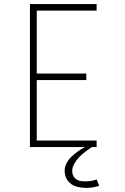

<svg xmlns="http://www.w3.org/2000/svg" viewBox="-20 -720 610 940"><path d="M430.5 0Q426.5 2.5 420 6.5Q413.5 10.5 396.8 23.5Q380 36.5 367.2 49.8Q354.5 63 344 81.2Q333.5 99.5 333.5 116Q333.5 139 346.5 152Q359.5 165 379.2 167Q399 169 418 166.8Q437 164.5 453.5 159L465.5 190Q436.5 199 407.2 199.8Q378 200.5 353 193Q328 185.5 312.2 165.2Q296.5 145 296.5 115Q296.5 95.5 307 76.8Q317.5 58 332.2 44.8Q347 31.5 361.8 21Q376.5 10.5 387 5L397.5 0H126.5V-700H453V-668H160V-360H402.5V-328H160V-32H453V0Z"/></svg>

Font: League Mono Narrow Thin
Style: Regular
Weight: 100
Width: 3
Designer: Tyler Finck
Foundry: The League of Moveable Type / Tyler Finck
Version: Version 2.210